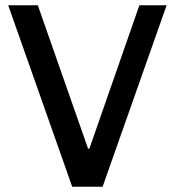

<svg xmlns="http://www.w3.org/2000/svg" viewBox="-20 -706 661 726"><path d="M253 0 11 -686H123L313 -144H318L507 -686H610L368 0Z"/></svg>

Font: Chivo Medium
Style: Regular
Weight: 400
Version: Version 2.002